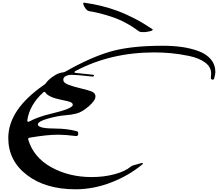

<svg xmlns="http://www.w3.org/2000/svg" viewBox="-20 -1346 1606 1414"><path d="M1101 -1132Q1114 -1123 1085 -1116Q1039 -1105 1010 -1112Q1006 -1114 1004 -1115Q904 -1189 805 -1221Q710 -1253 636 -1264Q619 -1266 601 -1297Q585 -1327 601 -1326Q728 -1309 842 -1267Q978 -1216 1101 -1132ZM536 48Q316 48 178.5 -57Q41 -162 41 -330Q41 -540 307 -723Q315 -728 320 -736Q337 -762 385 -792Q412 -809 443 -813Q452 -813 460 -818Q649 -925 796 -967Q943 -1009 1178 -1009Q1254 -1009 1318.5 -1000Q1383 -991 1441 -970Q1499 -949 1532.5 -909.5Q1566 -870 1566 -815Q1566 -801 1557 -767Q1554 -757 1543 -760Q1532 -763 1533 -773Q1535 -793 1535 -805Q1535 -853 1490 -886Q1445 -919 1372 -934Q1299 -949 1238 -954.5Q1177 -960 1117 -960Q793 -960 534 -822Q530 -820 529 -817Q528 -814 530 -811.5Q532 -809 537 -809L662 -796Q677 -794 671 -786Q668 -781 661 -782Q547 -795 508 -795Q484 -795 465 -786Q446 -777 446 -758Q446 -737 481 -723Q516 -709 579 -694Q620 -685 650 -674Q683 -663 683 -635Q683 -606 633.5 -563Q584 -520 543 -510Q505 -500 460 -497Q406 -493 332.5 -472.5Q259 -452 259 -429Q259 -399 394 -399Q470 -399 545 -380Q557 -377 556 -360.5Q555 -344 542 -344Q460 -354 409 -354Q325 -354 198 -332Q185 -330 188 -318Q227 -187 357.5 -114.5Q488 -42 655 -42Q746 -42 824 -63Q902 -84 945 -120Q951 -125 961 -128L1021 -145Q1031 -148 1032 -142Q1032 -139 1029 -136Q931 -54 800.5 -3Q670 48 536 48ZM181 -461Q180 -454 184 -450.5Q188 -447 195 -451Q260 -486 358 -509Q516 -546 516 -574Q516 -588 496.5 -595Q477 -602 436 -610Q338 -629 315 -664Q308 -674 299 -666Q199 -576 181 -461Z"/></svg>

Font: Joscelyn
Style: Regular
Weight: 400
Designer: Peter S. Baker
Version: Version 1.012